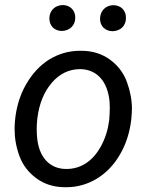

<svg xmlns="http://www.w3.org/2000/svg" viewBox="-20 -742 598 771"><path d="M178.2 -668.5C178.2 -637.7 199.2 -617.7 228.5 -617.7C229 -617.7 229.5 -617.7 230 -617.7C260.7 -619.1 282.2 -640.6 282.2 -670.4C282.2 -670.9 282.2 -671.4 282.2 -671.9C282.2 -701.2 260.7 -721.7 231.9 -721.7C231.4 -721.7 231 -721.7 230.5 -721.7C199.2 -720.2 178.7 -698.2 178.2 -668.5ZM381.8 -667.5C381.8 -667 381.8 -666.5 381.8 -666C381.8 -636.7 403.3 -616.7 432.1 -616.7C432.6 -616.7 433.1 -616.7 433.6 -616.7C464.4 -618.2 485.8 -638.7 485.8 -669.4C485.8 -669.9 485.8 -670.4 485.8 -670.9C485.8 -700.7 464.8 -721.2 435.1 -721.2C434.6 -721.2 434.1 -721.2 433.6 -721.2C402.8 -719.7 382.3 -697.3 381.8 -667.5ZM308.6 -538.1C306.2 -538.1 303.7 -538.1 301.3 -538.1C257.3 -538.1 216.3 -526.4 178.2 -503.4C140.6 -480 109.4 -446.3 84.5 -402.8C59.6 -359.4 44.9 -310.1 40 -255.4C39.1 -244.6 38.6 -233.9 38.6 -223.1C38.6 -187 44.9 -151.4 58.1 -115.2C71.3 -79.6 93.8 -49.8 125.5 -26.4C157.2 -2.9 194.8 9.3 238.8 9.8C241.2 9.8 243.7 9.8 246.1 9.8C289.6 9.8 330.1 -1.5 367.7 -23.9C405.3 -46.4 436.5 -78.6 460.9 -120.1C485.4 -161.6 500.5 -208 506.8 -259.3L507.8 -270C508.8 -281.7 509.8 -293.5 509.8 -305.2C509.8 -340.3 502.9 -376.5 489.7 -412.6C476.6 -448.7 454.1 -478.5 422.4 -502C390.6 -525.4 353 -537.6 308.6 -538.1ZM129.9 -266.1C137.2 -325.7 156.7 -373.5 188.5 -410.2C219.7 -446.3 257.8 -464.4 301.8 -464.4C302.7 -464.4 304.2 -464.4 305.2 -464.4C371.1 -461.9 412.1 -413.6 419.9 -335C420.4 -327.1 420.9 -318.4 420.9 -309.1C420.9 -294.4 419.9 -277.8 418.5 -259.3C413.6 -221.2 402.8 -186.5 385.7 -155.3C352.1 -92.8 301.8 -63.5 247.6 -63.5C245.6 -63.5 244.1 -63.5 242.2 -63.5C176.3 -65.4 135.3 -114.3 128.9 -190.9C127.9 -202.1 127.4 -212.9 127.4 -223.6C127.4 -234.4 127.9 -244.6 128.9 -254.9Z"/></svg>

Font: Roboto
Style: Italic
Weight: 400
Italic angle: -12°
Designer: Google
Version: Version 2.137; 2017